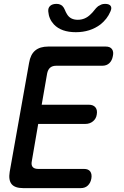

<svg xmlns="http://www.w3.org/2000/svg" viewBox="-20 -970 640 990"><path d="M195 -430H438Q461 -430 472 -416.5Q483 -403 479 -380Q476 -358 459.5 -344.5Q443 -331 420 -331H177L144 -139Q140 -119 148.5 -109Q157 -99 177 -99H413Q436 -99 445.5 -85.5Q455 -72 451 -49Q447 -27 433 -13.5Q419 0 396 0H100Q57 0 40 -20.5Q23 -41 30 -84L130 -646Q137 -689 161.5 -709.5Q186 -730 229 -730H525Q548 -730 557.5 -716.5Q567 -703 562 -681Q558 -658 544 -644.5Q530 -631 507 -631H270Q250 -631 238.5 -621Q227 -611 223 -591ZM229 -910Q227 -929 238.5 -939.5Q250 -950 271 -950Q282 -950 289 -947Q296 -944 301 -940Q310 -931 314.5 -919Q319 -907 326 -896Q343 -868 381 -868Q419 -868 447 -896Q458 -906 466.5 -917.5Q475 -929 486 -938Q494 -943 502 -946.5Q510 -950 522 -950Q543 -950 550.5 -939.5Q558 -929 549 -910Q533 -872 498 -844Q445 -804 371 -804Q296 -804 258 -844Q232 -872 229 -910Z"/></svg>

Font: Maple Mono NL Medium
Style: Italic
Weight: 500
Italic angle: -10°
Monospace: yes
Designer: subframe7536
Version: Version 7.000